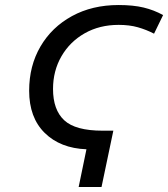

<svg xmlns="http://www.w3.org/2000/svg" viewBox="-20 -744 669 764"><path d="M293 0 324 -150Q220 -154 158 -215Q96 -276 96 -383Q96 -482 141 -559Q186 -636 266.5 -680Q347 -724 452 -724Q510 -724 551.5 -714Q593 -704 629 -684L593 -610Q562 -626 528.5 -635.5Q495 -645 452 -645Q376 -645 317 -611.5Q258 -578 224.5 -520Q191 -462 191 -390Q191 -307 235.5 -265.5Q280 -224 388 -224H431L384 0Z"/></svg>

Font: BC Sans
Style: Italic
Weight: 400
Italic angle: -12°
Designer: Monotype Design Team
Designer: Province of B.C.
Foundry: Monotype Imaging Inc.
Version: Version 2.000;GOOG;noto-source:20170915:90ef993387c0